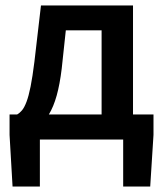

<svg xmlns="http://www.w3.org/2000/svg" viewBox="-20 -511 598 703"><path d="M126 0V172H26L15 -17V-92H43Q52 -97 60.5 -107Q69 -117 77 -138Q85 -159 92 -194Q99 -229 106 -285L130 -491H467V-92H542V-17L530 172H431V0ZM206 -260Q199 -202 187.5 -161Q176 -120 159 -92H352V-400H221Z"/></svg>

Font: Processing Sans Pro Semibold
Style: Regular
Weight: 600
Designer: Paul D. Hunt
Foundry: Adobe Systems Incorporated
Version: Version 2.020;PS 2.000;hotconv 1.0.86;makeotf.lib2.5.63406